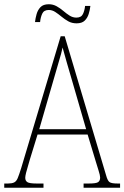

<svg xmlns="http://www.w3.org/2000/svg" viewBox="-23 -885 586 905"><path d="M-3 0V-20H15Q33 -20 43.5 -25Q54 -30 60.5 -45.5Q67 -61 77 -93L263 -714H282L477 -59Q484 -33 493.5 -26.5Q503 -20 531 -20H543V0H371V-20H396Q430 -20 439.5 -26.5Q449 -33 449 -48Q449 -58 441.5 -81.5Q434 -105 429 -122L390 -251H154L118 -134Q115 -122 109.5 -104.5Q104 -87 100 -71Q96 -55 96 -47Q96 -33 106 -26.5Q116 -20 150 -20H182V0ZM162 -276H383L319 -497Q304 -549 291.5 -591.5Q279 -634 272 -661Q267 -636 254 -593.5Q241 -551 230 -511ZM338 -775Q316 -775 299 -784.5Q282 -794 267 -806.5Q252 -819 237.5 -828.5Q223 -838 207 -838Q184 -838 176 -820.5Q168 -803 166 -781H142Q144 -799 149.5 -818.5Q155 -838 168 -851.5Q181 -865 207 -865Q227 -865 244 -855.5Q261 -846 275.5 -833.5Q290 -821 305 -811.5Q320 -802 337 -802Q360 -802 368 -819Q376 -836 378 -857H403Q401 -838 395 -819Q389 -800 376 -787.5Q363 -775 338 -775Z"/></svg>

Font: Noto Serif Ethiopic Condensed Thin
Style: Regular
Weight: 100
Width: 3
Designer: Monotype Design Team
Foundry: Monotype Imaging Inc.
Version: Version 2.102; ttfautohint (v1.8.4.7-5d5b)